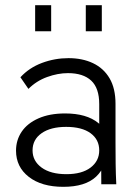

<svg xmlns="http://www.w3.org/2000/svg" viewBox="-20 -713 541 743"><path d="M372 0 371 -174 364 -193V-310Q364 -372 333 -401Q302 -430 243 -430Q204 -430 162.5 -415Q121 -400 90 -369L59 -414Q93 -451 142.5 -469.5Q192 -488 245 -488Q299 -488 340 -468.5Q381 -449 404 -410Q427 -371 427 -311V-159Q427 -119 427.5 -79.5Q428 -40 430 0ZM225 10Q141 10 91.5 -28.5Q42 -67 42 -130Q42 -171 64 -203.5Q86 -236 129 -255Q172 -274 232 -274Q315 -274 360.5 -237Q406 -200 406 -139H394Q394 -69 352 -29.5Q310 10 225 10ZM237 -39Q297 -39 330.5 -64.5Q364 -90 364 -131Q364 -173 330.5 -197.5Q297 -222 236 -222Q176 -222 141 -197.5Q106 -173 106 -131Q106 -90 141 -64.5Q176 -39 237 -39ZM312 -592V-693H374V-592ZM116 -592V-693H178V-592Z"/></svg>

Font: SUSE Thin Light
Style: Regular
Weight: 300
Version: Version 1.000